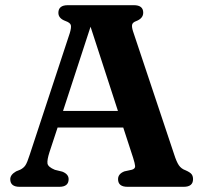

<svg xmlns="http://www.w3.org/2000/svg" viewBox="-20 -720 787 740"><path d="M244.5 -29.5Q244.5 0 208.5 0H55.5Q19.5 0 19.5 -29.5Q19.5 -46.5 42 -59.5L58 -66Q71 -72.5 78 -83Q85 -93.5 94.5 -123.5L249 -592.5Q255.5 -614 253 -623.2Q250.5 -632.5 232.5 -639Q205 -649 205 -670.5Q205 -700 241.5 -700H496Q532 -700 532 -671Q532 -649 504.5 -638.5Q492 -634 489.5 -625.8Q487 -617.5 492.5 -600L651 -125.5Q660 -97 669.2 -83.2Q678.5 -69.5 695.5 -63.5Q712.5 -56 718.2 -48.8Q724 -41.5 724 -29.5Q724 0 688 0H471.5Q435 0 435 -29.5Q435 -50 459.5 -59.5L489 -66Q501.5 -70 500.8 -80Q500 -90 493 -112L455 -228.5H202L171 -134.5Q161 -103.5 163 -90Q165 -76.5 191.5 -65.5L220 -58.5Q244.5 -49 244.5 -29.5ZM223 -292.5H434.5L329 -617Z"/></svg>

Font: Fraunces 9pt Soft SemiBold
Style: Regular
Weight: 600
Version: Version 1.000;[b76b70a41]